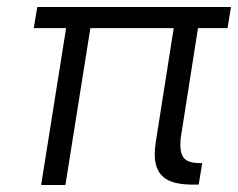

<svg xmlns="http://www.w3.org/2000/svg" viewBox="-20 -526 677 546"><path d="M627 -446 637 -506H86L76 -446H168L97 0H166L237 -446H474L423 -122C421 -109 420 -98 420 -87C420 -5 484 0 545 -1L555 -62C515 -62 493 -69 493 -114C493 -125 494 -137 497 -153L543 -446Z"/></svg>

Font: Arthouse Owned
Style: Italic
Weight: 400
Italic angle: -10°
Designer: Jeremy Tribby
Foundry: Tribby Type
Version: Version 1.000;PS 001.000;hotconv 1.0.88;makeotf.lib2.5.64775